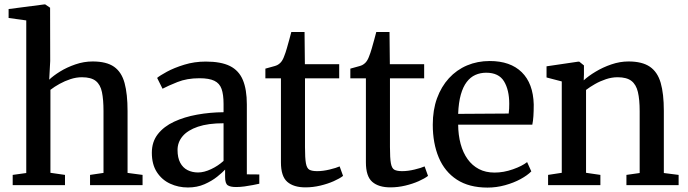

<svg xmlns="http://www.w3.org/2000/svg" viewBox="-20 -839 3116 870"><path d="M99 -55V-746.5L19 -757.5V-798L180.5 -819H185L207 -804L207.5 -562.5L203 -478Q221 -495.5 252 -514.8Q283 -534 321.5 -547.2Q360 -560.5 400 -560.5Q462.5 -560.5 496.8 -536.5Q531 -512.5 544.5 -462.8Q558 -413 558 -335.5V-55.5L626 -46.5V0H388V-46.5L449 -55.5V-335.5Q449 -387.5 442 -421.5Q435 -455.5 414 -472.2Q393 -489 351 -489Q325.5 -489 299.5 -480.5Q273.5 -472 250 -459Q226.5 -446 208.5 -432V-56L274.5 -46.5V0H37.5V-46.5Z M831.5 10.5Q788 10.5 750.8 -6.8Q713.5 -24 690.8 -59Q668 -94 668 -147Q668 -196.5 695.2 -231.2Q722.5 -266 768.8 -287.5Q815 -309 873 -319.5Q931 -330 993 -330.5V-368Q993 -410.5 984 -436Q975 -461.5 951.2 -473Q927.5 -484.5 884 -484.5Q827 -484.5 784 -467.2Q741 -450 716.5 -437L692 -486Q703.5 -496 736 -513.8Q768.5 -531.5 814.8 -545.8Q861 -560 912.5 -560Q981.5 -560 1022 -539.8Q1062.5 -519.5 1080.5 -476.5Q1098.5 -433.5 1098.5 -366V-49L1155 -48.5V-6.5Q1144 -4 1126 -0.5Q1108 3 1087.8 5.8Q1067.5 8.5 1050 8.5Q1023 8.5 1011.5 0.2Q1000 -8 1000 -37V-70.5Q988 -57.5 964 -38.2Q940 -19 906.5 -4.2Q873 10.5 831.5 10.5ZM877.5 -57.5Q904.5 -57.5 936.5 -72.5Q968.5 -87.5 993 -110V-280.5Q923 -280.5 876.8 -264.8Q830.5 -249 807.5 -221.8Q784.5 -194.5 784.5 -159.5Q784.5 -124.5 796.5 -101.8Q808.5 -79 829.8 -68.2Q851 -57.5 877.5 -57.5Z M1364 10Q1310.5 10 1281.8 -15Q1253 -40 1253 -103.5V-484H1182.5V-528Q1192.5 -531 1204.2 -534Q1216 -537 1226.5 -540.2Q1237 -543.5 1242 -547.5Q1248.5 -552 1253 -557.2Q1257.5 -562.5 1261.2 -569.5Q1265 -576.5 1268.5 -586.5Q1273.5 -598.5 1279.5 -619.2Q1285.5 -640 1291.2 -660.8Q1297 -681.5 1300 -694H1360L1361.5 -548H1517V-484H1362V-172.5Q1362 -122 1366.2 -99Q1370.5 -76 1382.2 -69.8Q1394 -63.5 1417.5 -63.5Q1443.5 -63.5 1473.5 -70.8Q1503.5 -78 1519 -85L1534.5 -42Q1519 -30 1492 -18Q1465 -6 1431.5 2Q1398 10 1364 10Z M1749 10Q1695.5 10 1666.8 -15Q1638 -40 1638 -103.5V-484H1567.5V-528Q1577.5 -531 1589.2 -534Q1601 -537 1611.5 -540.2Q1622 -543.5 1627 -547.5Q1633.5 -552 1638 -557.2Q1642.5 -562.5 1646.2 -569.5Q1650 -576.5 1653.5 -586.5Q1658.5 -598.5 1664.5 -619.2Q1670.5 -640 1676.2 -660.8Q1682 -681.5 1685 -694H1745L1746.5 -548H1902V-484H1747V-172.5Q1747 -122 1751.2 -99Q1755.5 -76 1767.2 -69.8Q1779 -63.5 1802.5 -63.5Q1828.5 -63.5 1858.5 -70.8Q1888.5 -78 1904 -85L1919.5 -42Q1904 -30 1877 -18Q1850 -6 1816.5 2Q1783 10 1749 10Z M2189 11Q2105.5 11 2050.2 -25Q1995 -61 1968 -125.5Q1941 -190 1941 -274Q1941 -340.5 1960.2 -393.5Q1979.5 -446.5 2014.2 -484.5Q2049 -522.5 2096.2 -542.5Q2143.5 -562.5 2199 -562.5Q2292.5 -562.5 2344.2 -511.8Q2396 -461 2398.5 -365.5Q2398.5 -335 2397 -312.8Q2395.5 -290.5 2392 -274H2056Q2056.5 -226.5 2067.2 -186.8Q2078 -147 2098.8 -118Q2119.5 -89 2150 -73Q2180.5 -57 2221 -57Q2262 -57 2304 -71.8Q2346 -86.5 2368.5 -104.5L2387.5 -62.5Q2370 -44.5 2338.8 -27.5Q2307.5 -10.5 2268.5 0.2Q2229.5 11 2189 11ZM2056 -323 2285 -324.5Q2286.5 -334 2287 -346.2Q2287.5 -358.5 2287.5 -368.5Q2287.5 -431.5 2263.8 -470.5Q2240 -509.5 2183 -509.5Q2156.5 -509.5 2134 -499.5Q2111.5 -489.5 2094.8 -467.5Q2078 -445.5 2068 -410Q2058 -374.5 2056 -323Z M2525.5 -56V-470L2456.5 -488V-538.5L2599 -559.5H2605L2626 -542.5V-501.5L2625 -475Q2646 -494.5 2678.8 -514.2Q2711.5 -534 2750.2 -547.2Q2789 -560.5 2828 -560.5Q2889.5 -560.5 2924.5 -536.8Q2959.5 -513 2973.8 -463.5Q2988 -414 2988 -337V-55L3055 -46.5V0H2818.5V-46.5L2878.5 -55V-335.5Q2878.5 -388 2870.5 -422Q2862.5 -456 2841 -472.5Q2819.5 -489 2778.5 -489Q2752 -489 2725.8 -480.2Q2699.5 -471.5 2676.2 -458.2Q2653 -445 2635.5 -431.5V-56L2700.5 -46.5V0H2463.5V-46.5Z"/></svg>

Font: Merriweather 36pt Medium
Style: Regular
Weight: 500
Version: Version 2.100